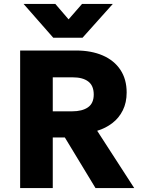

<svg xmlns="http://www.w3.org/2000/svg" viewBox="-20 -957 727 977"><path d="M82.5 0V-700H366.5Q444.5 -700 502.8 -674.8Q561 -649.5 592.8 -601.5Q624.5 -553.5 624.5 -486.5Q624.5 -435 605 -395.8Q585.5 -356.5 551.5 -330.5Q517.5 -304.5 474.5 -291.5L663 0H466L310 -257.5H248.5V0ZM248.5 -390.5H346.5Q398.5 -390.5 427.8 -411Q457 -431.5 457 -476Q457 -521 429.2 -542.2Q401.5 -563.5 350 -563.5H248.5ZM251 -765 100 -937H261.5L329 -858.5L397.5 -937H554L400 -765Z"/></svg>

Font: Geologica Roman
Style: Bold
Weight: 700
Designer: Sindre Bremnes, Frode Helland
Foundry: Monokrom Skriftforlag AS
Version: Version 1.010;gftools[0.9.28]